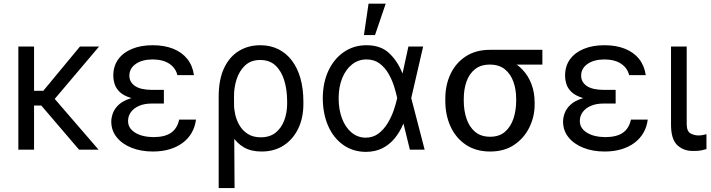

<svg xmlns="http://www.w3.org/2000/svg" viewBox="-20 -792 3762 1016"><path d="M160.2 -545.9V0H77.1V-545.9ZM504.4 -545.9 239.7 -233.4H127V-311.5H209L403.3 -545.9ZM398.4 0 195.3 -237.3 236.8 -306.6 501.5 0Z M773.9 -284.2H847.2V-244.1H782.7Q744.1 -244.1 716.1 -231.9Q688 -219.7 672.9 -199Q657.7 -178.2 657.7 -152.3Q657.2 -113.8 694.6 -90.3Q731.9 -66.9 793.5 -66.4Q853 -66.9 885.5 -89.6Q918 -112.3 928.2 -159.2H1017.1Q1012.2 -120.6 994.4 -89.6Q976.6 -58.6 947 -36.4Q917.5 -14.2 877.7 -2.2Q837.9 9.8 789.6 9.8Q726.1 9.8 676.3 -10Q626.5 -29.8 597.9 -65.2Q569.3 -100.6 568.8 -147.5Q568.8 -169.4 577.4 -193.1Q585.9 -216.8 607.9 -237.5Q629.9 -258.3 670.2 -271.2Q710.4 -284.2 773.9 -284.2ZM847.2 -261.7H773.9Q711.4 -261.7 672.9 -273.7Q634.3 -285.6 614 -304.9Q593.8 -324.2 586.7 -347.2Q579.6 -370.1 579.6 -391.6Q579.6 -442.4 605.7 -478.3Q631.8 -514.2 678.7 -533.4Q725.6 -552.7 787.6 -552.7Q850.1 -552.7 896.7 -533.9Q943.4 -515.1 971.4 -479.7Q999.5 -444.3 1006.3 -394.5H918.5Q909.7 -432.1 876.2 -454.6Q842.8 -477.1 787.6 -477.5Q731.4 -477.1 698 -453.4Q664.6 -429.7 664.6 -391.6Q664.6 -357.9 693.8 -337.4Q723.1 -316.9 782.7 -316.4H847.2Z M1137.2 203.1V-280.3Q1137.2 -371.6 1166 -432.1Q1194.8 -492.7 1244.6 -522.7Q1294.4 -552.7 1356.9 -552.7Q1410.6 -552.7 1453.1 -531.5Q1495.6 -510.3 1525.1 -470.9Q1554.7 -431.6 1570.1 -376.7Q1585.4 -321.8 1585.4 -253.9V-244.1Q1585.9 -170.4 1558.8 -113Q1531.7 -55.7 1481.9 -22.9Q1432.1 9.8 1363.8 9.8Q1308.6 9.8 1270.8 -12.2Q1232.9 -34.2 1207.3 -74.7Q1181.6 -115.2 1162.6 -170.9L1218.3 -240.2Q1218.3 -214.8 1225.1 -184.6Q1231.9 -154.3 1248.3 -127.2Q1264.6 -100.1 1292 -82.8Q1319.3 -65.4 1359.9 -65.4Q1407.7 -65.4 1438.5 -90.1Q1469.2 -114.7 1484.4 -155.5Q1499.5 -196.3 1499.5 -244.1V-253.9Q1499.5 -316.9 1484.1 -366.7Q1468.8 -416.5 1437.5 -445.6Q1406.2 -474.6 1356.9 -474.6Q1307.6 -474.6 1276.9 -445.6Q1246.1 -416.5 1231.9 -372.1Q1217.8 -327.6 1218.3 -281.2L1221.2 203.1Z M1914.6 11.7Q1846.2 10.7 1795.2 -25.9Q1744.1 -62.5 1716.3 -126.2Q1688.5 -189.9 1688 -272.5Q1688.5 -355 1718 -418Q1747.6 -481 1799.8 -516.8Q1852.1 -552.7 1919.4 -552.7Q1994.6 -552.7 2039.3 -510.7Q2084 -468.8 2109.9 -403.3H2143.1L2155.8 -274.4L2227.1 0H2148.9L2081.5 -274.4Q2076.2 -300.3 2065.4 -334.7Q2054.7 -369.1 2036.1 -401.6Q2017.6 -434.1 1989 -455.8Q1960.4 -477.5 1919.4 -477.5Q1876.5 -477.5 1843 -451.2Q1809.6 -424.8 1790.8 -378.4Q1772 -332 1772 -271.5Q1772 -212.4 1789.8 -165.3Q1807.6 -118.2 1839.8 -91.1Q1872.1 -64 1914.6 -63.5Q1954.1 -63.5 1982.9 -85.4Q2011.7 -107.4 2031.7 -140.6Q2051.8 -173.8 2063.7 -209.2Q2075.7 -244.6 2081.5 -271.5L2141.1 -545.9H2219.2L2155.8 -271.5L2143.1 -137.7H2114.7Q2096.2 -93.8 2068.6 -60.1Q2041 -26.4 2002.9 -7.3Q1964.8 11.7 1914.6 11.7ZM1905.8 -606.4 1930.2 -772.5H2021L1964.4 -606.4Z M2336.4 -258.8V-269.5Q2336.4 -342.8 2364.5 -401.4Q2392.6 -460 2445.3 -494.1Q2498 -528.3 2571.8 -528.3Q2587.4 -526.9 2600.6 -517.6Q2613.8 -508.3 2629.6 -496.3Q2645.5 -484.4 2669.4 -474.6Q2712.9 -457 2744.1 -424.3Q2775.4 -391.6 2792.2 -347.2Q2809.1 -302.7 2809.1 -249V-238.3Q2809.1 -174.8 2781.2 -117.9Q2753.4 -61 2700.9 -25.6Q2648.4 9.8 2573.7 9.8Q2499 9.8 2445.8 -25.6Q2392.6 -61 2364.5 -121.8Q2336.4 -182.6 2336.4 -258.8ZM2434.1 -269.5V-258.8Q2434.1 -207.5 2448.5 -164.3Q2462.9 -121.1 2493.7 -94.7Q2524.4 -68.4 2573.7 -68.4Q2622.1 -68.4 2652.3 -94.7Q2682.6 -121.1 2697 -164.3Q2711.4 -207.5 2711.4 -258.8V-269.5Q2711.4 -318.4 2696.8 -359.4Q2682.1 -400.4 2651.6 -425.3Q2621.1 -450.2 2571.8 -450.2Q2523.4 -450.2 2492.9 -425.3Q2462.4 -400.4 2448.2 -359.4Q2434.1 -318.4 2434.1 -269.5ZM2850.1 -528.3V-450.2H2571.8V-528.3Z M3164.6 -284.2H3237.8V-244.1H3173.3Q3134.8 -244.1 3106.7 -231.9Q3078.6 -219.7 3063.5 -199Q3048.3 -178.2 3048.3 -152.3Q3047.9 -113.8 3085.2 -90.3Q3122.6 -66.9 3184.1 -66.4Q3243.7 -66.9 3276.1 -89.6Q3308.6 -112.3 3318.8 -159.2H3407.7Q3402.8 -120.6 3385 -89.6Q3367.2 -58.6 3337.6 -36.4Q3308.1 -14.2 3268.3 -2.2Q3228.5 9.8 3180.2 9.8Q3116.7 9.8 3066.9 -10Q3017.1 -29.8 2988.5 -65.2Q2960 -100.6 2959.5 -147.5Q2959.5 -169.4 2968 -193.1Q2976.6 -216.8 2998.5 -237.5Q3020.5 -258.3 3060.8 -271.2Q3101.1 -284.2 3164.6 -284.2ZM3237.8 -261.7H3164.6Q3102.1 -261.7 3063.5 -273.7Q3024.9 -285.6 3004.6 -304.9Q2984.4 -324.2 2977.3 -347.2Q2970.2 -370.1 2970.2 -391.6Q2970.2 -442.4 2996.3 -478.3Q3022.5 -514.2 3069.3 -533.4Q3116.2 -552.7 3178.2 -552.7Q3240.7 -552.7 3287.4 -533.9Q3334 -515.1 3362.1 -479.7Q3390.1 -444.3 3397 -394.5H3309.1Q3300.3 -432.1 3266.8 -454.6Q3233.4 -477.1 3178.2 -477.5Q3122.1 -477.1 3088.6 -453.4Q3055.2 -429.7 3055.2 -391.6Q3055.2 -357.9 3084.5 -337.4Q3113.8 -316.9 3173.3 -316.4H3237.8Z M3530.8 -545.9H3613.8V-134.8Q3614.3 -96.7 3634.3 -85.9Q3654.3 -75.2 3676.3 -75.2Q3687.5 -75.2 3700.2 -77.6Q3712.9 -80.1 3718.3 -82V-2.9Q3707.5 0.5 3690.2 3.9Q3672.9 7.3 3647 6.8Q3596.7 7.3 3563.5 -24.4Q3530.3 -56.2 3530.8 -134.8Z"/></svg>

Font: Inter
Style: Regular
Weight: 400
Designer: Rasmus Andersson
Foundry: rsms
Version: Version 4.000;git-8c9346024